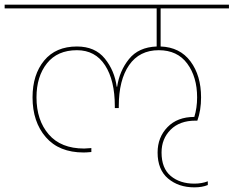

<svg xmlns="http://www.w3.org/2000/svg" viewBox="-55 -760 1005 826"><path d="M-35 -724V-740H930V-724H636V-560Q719 -557 764.5 -496Q810 -435 810 -341Q810 -285 794 -241H786Q718 -241 679 -202Q640 -163 640 -104Q640 -36 679.5 -3Q719 30 781 30Q813 30 839 20V36Q815 46 781 46Q713 46 668 8Q623 -30 623 -104Q623 -169 665.5 -213Q708 -257 781 -257Q793 -296 793 -341Q793 -429 750.5 -486.5Q708 -544 628 -544Q545 -544 500.5 -480Q456 -416 456 -303V-295H439V-303Q439 -414 397 -479Q355 -544 276 -544Q192 -544 147 -487.5Q102 -431 102 -341Q102 -243 154.5 -182Q207 -121 307 -121Q316 -121 338 -123V-106Q316 -104 305 -104Q199 -104 142 -170Q85 -236 85 -341Q85 -439 135 -499.5Q185 -560 276 -560Q354 -560 396 -508Q438 -456 447 -387H449Q459 -455 500 -506Q541 -557 619 -560V-724Z"/></svg>

Font: Poppins Thin
Style: Regular
Weight: 250
Designer: Ninad Kale (Devanagari), Jonny Pinhorn (Latin)
Foundry: Indian Type Foundry
Version: Version 3.200;PS 1.000;hotconv 16.6.54;makeotf.lib2.5.65590